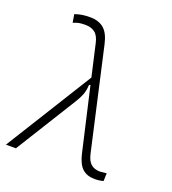

<svg xmlns="http://www.w3.org/2000/svg" viewBox="-138 -845 860 959"><g transform="rotate(20 292.5 -366.0)"><path d="M473.6 9.8Q432.6 9.8 408 -12.7Q383.3 -35.2 371.1 -88.4L293.9 -424.8L287.1 -422.4Q285.2 -391.1 276.9 -369.6Q268.6 -348.1 251.5 -320.8L52.2 0H-1L285.6 -460.9L247.1 -629.9Q238.8 -667.5 219 -682.9Q199.2 -698.2 168.9 -698.2Q147 -698.2 134.3 -695.8Q121.6 -693.4 104 -686L96.7 -729.5Q118.2 -736.8 136.7 -739.5Q155.3 -742.2 176.8 -742.2Q222.7 -742.2 250.5 -718.8Q278.3 -695.3 290.5 -639.6L411.6 -102.5Q419.9 -65.4 438.2 -49.8Q456.5 -34.2 486.3 -34.2Q493.7 -34.2 521 -37.6L519.5 3.9Q498.5 9.8 473.6 9.8Z"/></g></svg>

Font: Cascadia Mono PL ExtraLight
Style: Italic
Weight: 200
Italic angle: -10°
Monospace: yes
Designer: Aaron Bell
Foundry: Saja Typeworks
Version: Version 2404.023; ttfautohint (v1.8.4)